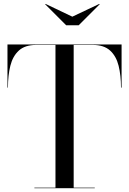

<svg xmlns="http://www.w3.org/2000/svg" viewBox="-20 -982 673 1002"><path d="M357.5 -895 498 -961.5 500.5 -960 390.5 -850H325.5L215.5 -960L218 -961.5ZM159.5 -2.5H269.5V-747.5H169Q110.5 -747.5 78.5 -718.2Q46.5 -689 34 -638.8Q21.5 -588.5 21.5 -525H19V-750H614.5V-525H611.5Q611.5 -588.5 599 -638.8Q586.5 -689 554.5 -718.2Q522.5 -747.5 464 -747.5H364.5V-2.5H474.5V0H159.5Z"/></svg>

Font: Bodoni* 72pt
Style: Regular
Weight: 400
Version: Version 2.3